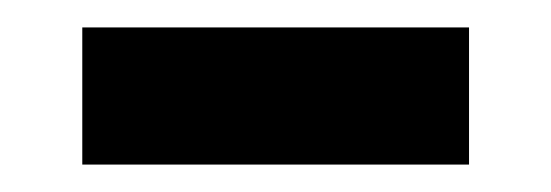

<svg xmlns="http://www.w3.org/2000/svg" viewBox="-20 -688 402 140"><path d="M322 -668V-568H40V-668Z"/></svg>

Font: Gemunu Libre ExtraBold
Style: Regular
Weight: 800
Designer: Puspanada Ekanayake, Sola Matas, Pathum Egodawatta, Kosala Senevirathne
Foundry: mooniak
Version: Version 1.100